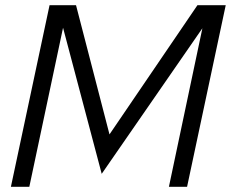

<svg xmlns="http://www.w3.org/2000/svg" viewBox="-20 -720 890 740"><path d="M22 0 171 -700H273L402 -202L741 -700H850L701 0H631L760 -611L372 -50L223 -613L93 0Z"/></svg>

Font: Red Hat Display VF
Style: Italic
Weight: 300
Italic angle: -12°
Designer: Pentagram, MCKL
Foundry: Pentagram, MCKL
Version: Version 1.023